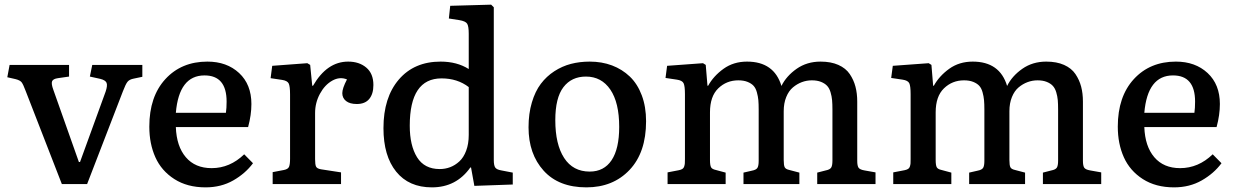

<svg xmlns="http://www.w3.org/2000/svg" viewBox="-20 -786 5272 820"><path d="M244.1 0 89.8 -397Q79.1 -425.8 72.3 -434.6Q65.4 -443.4 45.9 -448.2L11.2 -456.1L21 -508.8H274.9V-459L227.1 -452.1Q206.5 -449.2 202.4 -438.7Q198.2 -428.2 208 -401.9L316.9 -94.2H321.8L431.2 -395Q439.9 -420.9 435.1 -432.4Q430.2 -443.8 408.2 -449.2L363.8 -459L374 -508.8H587.9V-458L550.8 -450.2Q532.7 -446.8 524.7 -436.8Q516.6 -426.8 504.9 -396L352.1 0Z M857.9 14.2Q779.8 14.2 724.6 -21.2Q669.4 -56.6 643.6 -114.3Q617.7 -171.9 617.7 -245.1Q617.7 -373.5 686.3 -448.2Q754.9 -522.9 865.7 -522.9Q948.7 -522.9 1001.2 -474.1Q1053.7 -425.3 1053.7 -341.8Q1053.7 -294.9 1039.6 -243.2H731Q733.9 -161.1 773.7 -114.5Q813.5 -67.9 883.8 -67.9Q961.9 -67.9 1022.9 -127L1060.5 -88.9Q1027.8 -44.9 976.1 -15.4Q924.3 14.2 857.9 14.2ZM731 -304.2H944.8Q947.8 -324.2 947.8 -352.1Q947.8 -463.9 853.5 -463.9Q744.6 -463.9 731 -304.2Z M1144.5 0V-50.8L1192.9 -60.1Q1210 -63.5 1214.4 -73.7Q1218.8 -84 1218.8 -107.9V-382.8Q1218.8 -418 1212.9 -429.7Q1207 -441.4 1184.6 -444.8L1135.7 -452.1L1142.6 -504.9L1292.5 -516.1L1304.7 -508.8L1313.5 -419.9H1316.9Q1376.5 -522.9 1466.8 -522.9Q1514.2 -522.9 1544.4 -497.3Q1574.7 -471.7 1574.7 -422.9Q1574.7 -384.8 1556.9 -363.3Q1539.1 -341.8 1503.9 -341.8Q1474.1 -341.8 1458 -354.5Q1441.9 -367.2 1441.9 -388.2Q1441.9 -408.7 1461.9 -446.8Q1431.2 -459.5 1399.2 -441.7Q1367.2 -423.8 1346.4 -385.5Q1325.7 -347.2 1325.7 -303.2V-106Q1325.7 -83 1329.8 -74.5Q1334 -65.9 1350.6 -63L1436.5 -49.8V0Z M1824.7 14.2Q1726.1 14.2 1671.9 -53Q1617.7 -120.1 1617.7 -238.8Q1617.7 -369.6 1683.3 -446.3Q1749 -522.9 1861.8 -522.9Q1931.6 -522.9 1981.9 -491.2V-642.1Q1981.9 -673.8 1975.1 -684.8Q1968.3 -695.8 1940.9 -700.2L1897 -707L1902.8 -761.2L2077.6 -766.1L2088.9 -754.9V-103Q2088.9 -79.6 2095 -70.6Q2101.1 -61.5 2121.6 -58.1L2169.9 -48.8V2L2005.9 7.8L1991.7 -70.8H1988.8Q1928.7 14.2 1824.7 14.2ZM1857.9 -64Q1881.3 -64 1902.6 -72Q1923.8 -80.1 1941.9 -96.7Q1960 -113.3 1970.9 -142.3Q1981.9 -171.4 1981.9 -210V-414.1Q1933.6 -451.2 1865.7 -451.2Q1730 -451.2 1730 -249Q1730 -164.6 1761.2 -114.3Q1792.5 -64 1857.9 -64Z M2484.4 14.2Q2366.2 14.2 2301.8 -57.1Q2237.3 -128.4 2237.3 -242.2Q2237.3 -300.8 2251.5 -348.4Q2265.6 -396 2289.8 -428Q2314 -460 2347.4 -481.7Q2380.9 -503.4 2418.5 -513.2Q2456.1 -522.9 2498.5 -522.9Q2550.3 -522.9 2593.8 -506.6Q2637.2 -490.2 2669.9 -459Q2702.6 -427.7 2720.9 -378.9Q2739.3 -330.1 2739.3 -268.1Q2739.3 -134.8 2668.7 -60.3Q2598.1 14.2 2484.4 14.2ZM2498.5 -53.2Q2559.6 -53.2 2592 -101.8Q2624.5 -150.4 2624.5 -244.1Q2624.5 -347.7 2586.7 -403.3Q2548.8 -459 2482.4 -459Q2420.9 -459 2386.2 -413.6Q2351.6 -368.2 2351.6 -272.9Q2351.6 -169.4 2389.4 -111.3Q2427.2 -53.2 2498.5 -53.2Z M2831.1 0V-49.8L2879.4 -59.1Q2888.7 -61 2894.3 -64.5Q2899.9 -67.9 2902.1 -75Q2904.3 -82 2904.8 -87.9Q2905.3 -93.8 2905.3 -106.9V-383.8Q2905.3 -418.9 2899.4 -430.7Q2893.6 -442.4 2871.1 -445.8L2822.3 -453.1L2829.1 -504.9L2982.4 -516.1L2994.1 -508.8L3001.5 -419.9H3004.4Q3027.3 -461.4 3070.1 -492.2Q3112.8 -522.9 3170.4 -522.9Q3286.1 -522.9 3317.4 -418.9Q3338.4 -461.4 3382.3 -492.2Q3426.3 -522.9 3484.4 -522.9Q3528.8 -522.9 3560.5 -508.8Q3592.3 -494.6 3609.1 -469.7Q3626 -444.8 3633.5 -416Q3641.1 -387.2 3641.1 -352.1V-99.1Q3641.1 -78.1 3646.7 -69.8Q3652.3 -61.5 3672.4 -58.1L3719.2 -49.8V0H3470.2V-48.8L3506.3 -58.1Q3523.9 -61.5 3529.5 -69.8Q3535.2 -78.1 3535.2 -100.1V-317.9Q3535.2 -341.8 3533.7 -358.4Q3532.2 -375 3527.1 -392.1Q3522 -409.2 3512.5 -419.4Q3502.9 -429.7 3486.6 -436.3Q3470.2 -442.9 3447.3 -442.9Q3425.3 -442.9 3404.8 -435.3Q3384.3 -427.7 3366.5 -412.8Q3348.6 -397.9 3337.9 -371.6Q3327.1 -345.2 3327.1 -311V-103Q3327.1 -80.1 3331.3 -71.8Q3335.4 -63.5 3351.1 -60.1L3394 -48.8V0H3155.3V-48.8L3191.4 -57.1Q3209.5 -60.5 3214.8 -69.1Q3220.2 -77.6 3220.2 -99.1V-317.9Q3220.2 -342.3 3218.8 -358.4Q3217.3 -374.5 3212.4 -392.1Q3207.5 -409.7 3198.2 -419.7Q3189 -429.7 3172.6 -436.3Q3156.2 -442.9 3133.3 -442.9Q3083 -442.9 3047.6 -408.7Q3012.2 -374.5 3012.2 -306.2V-103Q3012.2 -80.6 3016.6 -72Q3021 -63.5 3037.1 -60.1L3079.1 -48.8V0Z M3794.9 0V-49.8L3843.3 -59.1Q3852.5 -61 3858.2 -64.5Q3863.8 -67.9 3866 -75Q3868.2 -82 3868.7 -87.9Q3869.1 -93.8 3869.1 -106.9V-383.8Q3869.1 -418.9 3863.3 -430.7Q3857.4 -442.4 3835 -445.8L3786.1 -453.1L3793 -504.9L3946.3 -516.1L3958 -508.8L3965.3 -419.9H3968.3Q3991.2 -461.4 4033.9 -492.2Q4076.7 -522.9 4134.3 -522.9Q4250 -522.9 4281.2 -418.9Q4302.2 -461.4 4346.2 -492.2Q4390.1 -522.9 4448.2 -522.9Q4492.7 -522.9 4524.4 -508.8Q4556.2 -494.6 4573 -469.7Q4589.8 -444.8 4597.4 -416Q4605 -387.2 4605 -352.1V-99.1Q4605 -78.1 4610.6 -69.8Q4616.2 -61.5 4636.2 -58.1L4683.1 -49.8V0H4434.1V-48.8L4470.2 -58.1Q4487.8 -61.5 4493.4 -69.8Q4499 -78.1 4499 -100.1V-317.9Q4499 -341.8 4497.6 -358.4Q4496.1 -375 4491 -392.1Q4485.8 -409.2 4476.3 -419.4Q4466.8 -429.7 4450.4 -436.3Q4434.1 -442.9 4411.1 -442.9Q4389.2 -442.9 4368.7 -435.3Q4348.1 -427.7 4330.3 -412.8Q4312.5 -397.9 4301.8 -371.6Q4291 -345.2 4291 -311V-103Q4291 -80.1 4295.2 -71.8Q4299.3 -63.5 4314.9 -60.1L4357.9 -48.8V0H4119.1V-48.8L4155.3 -57.1Q4173.3 -60.5 4178.7 -69.1Q4184.1 -77.6 4184.1 -99.1V-317.9Q4184.1 -342.3 4182.6 -358.4Q4181.2 -374.5 4176.3 -392.1Q4171.4 -409.7 4162.1 -419.7Q4152.8 -429.7 4136.5 -436.3Q4120.1 -442.9 4097.2 -442.9Q4046.9 -442.9 4011.5 -408.7Q3976.1 -374.5 3976.1 -306.2V-103Q3976.1 -80.6 3980.5 -72Q3984.9 -63.5 4001 -60.1L4043 -48.8V0Z M4994.1 14.2Q4916 14.2 4860.8 -21.2Q4805.7 -56.6 4779.8 -114.3Q4753.9 -171.9 4753.9 -245.1Q4753.9 -373.5 4822.5 -448.2Q4891.1 -522.9 5002 -522.9Q5085 -522.9 5137.5 -474.1Q5189.9 -425.3 5189.9 -341.8Q5189.9 -294.9 5175.8 -243.2H4867.2Q4870.1 -161.1 4909.9 -114.5Q4949.7 -67.9 5020 -67.9Q5098.1 -67.9 5159.2 -127L5196.8 -88.9Q5164.1 -44.9 5112.3 -15.4Q5060.5 14.2 4994.1 14.2ZM4867.2 -304.2H5081.1Q5084 -324.2 5084 -352.1Q5084 -463.9 4989.7 -463.9Q4880.9 -463.9 4867.2 -304.2Z"/></svg>

Font: Literata Book Medium
Style: Regular
Weight: 500
Designer: Latin by Veronika Burian and Jose Scaglione. Greek by Irene Vlachou. Cyrillic by Vera Evstafieva
Foundry: TypeTogether
Version: Version 2.003;PS 002.003;hotconv 1.0.88;makeotf.lib2.5.64775